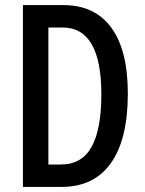

<svg xmlns="http://www.w3.org/2000/svg" viewBox="-20 -734 569 754"><path d="M482 -367Q482 -187 415.5 -93.5Q349 0 222 0H70V-714H229Q352 -714 417 -625.5Q482 -537 482 -367ZM378 -363Q378 -626 226 -626H170V-88H219Q301 -88 339.5 -157Q378 -226 378 -363Z"/></svg>

Font: Noto Sans Khmer UI ExtraCondensed Medium
Style: Regular
Weight: 500
Width: 2
Designer: Danh Hong and the Monotype Design Team
Foundry: Monotype Imaging Inc.
Version: Version 2.002; ttfautohint (v1.8.4.7-5d5b)